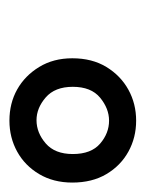

<svg xmlns="http://www.w3.org/2000/svg" viewBox="28 -780 302 397"><g transform="rotate(90 178.5 -581.0)"><path d="M229 -450Q193 -450 164.5 -466Q136 -482 118 -511.5Q100 -541 100 -580Q100 -621 118 -650.5Q136 -680 165 -696Q194 -712 229 -712Q264 -712 293 -696Q322 -680 339.5 -650.5Q357 -621 357 -580Q357 -541 339.5 -511.5Q322 -482 293 -466Q264 -450 229 -450ZM228 -506Q254 -506 276 -525Q298 -544 298 -581Q298 -619 276.5 -637.5Q255 -656 229 -656Q204 -656 181.5 -637.5Q159 -619 159 -581Q159 -544 181 -525Q203 -506 228 -506Z"/></g></svg>

Font: DM Sans 17pt Light
Style: Italic
Weight: 300
Italic angle: -10°
Version: Version 4.004;gftools[0.9.30]